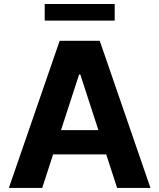

<svg xmlns="http://www.w3.org/2000/svg" viewBox="-20 -929 788 949"><path d="M188.6 0H23.8L274.9 -727.3H473L723.7 0H558.9L505 -165.8H242.5ZM281.6 -285.9H466.3L376.8 -561.1H371.1ZM546.9 -909.1V-827.1H201V-909.1Z"/></svg>

Font: Inter UI
Style: Bold
Weight: 700
Designer: Rasmus Andersson
Foundry: rsms
Version: 3.2;8d6f07862